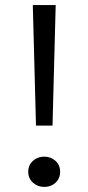

<svg xmlns="http://www.w3.org/2000/svg" viewBox="-20 -720 348 755"><path d="M121.5 -226 109 -700H199L186.5 -226ZM154 15Q128 15 109.5 -1.8Q91 -18.5 91 -44.5Q91 -62 99.2 -75.2Q107.5 -88.5 122 -96.2Q136.5 -104 154 -104Q180.5 -104 198.5 -87.2Q216.5 -70.5 216.5 -44.5Q216.5 -27 208.2 -13.5Q200 0 185.8 7.5Q171.5 15 154 15Z"/></svg>

Font: Geologica Cursive ExtraLight
Style: Regular
Weight: 250
Designer: Sindre Bremnes, Frode Helland
Foundry: Monokrom Skriftforlag AS
Version: Version 1.010;gftools[0.9.28]